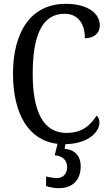

<svg xmlns="http://www.w3.org/2000/svg" viewBox="-20 -744 573 1004"><path d="M288 240C360 240 402 197 402 126C402 73 373 39 318 34L322 10C447 7 500 -57 500 -103C500 -119 494 -133 485 -139C454 -91 412 -49 327 -49C203 -49 151 -167 151 -358C151 -554 198 -672 317 -672C397 -672 424 -608 424 -544C471 -544 502 -570 502 -611C502 -673 440 -724 324 -724C142 -724 48 -578 48 -358C48 -151 128 -9 281 8L266 68C304 71 331 91 331 130C331 164 310 187 279 187C263 187 241 184 221 179V229C241 236 269 240 288 240Z"/></svg>

Font: Noto Serif Lao Cond
Style: Regular
Weight: 400
Width: 3
Designer: Monotype Design Team
Foundry: Monotype Imaging Inc.
Version: Version 2.004